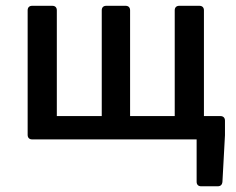

<svg xmlns="http://www.w3.org/2000/svg" viewBox="-20 -485 820 668"><path d="M689.5 -81.1V-449.2C689.5 -459 683.6 -464.8 673.8 -464.8H603.5C593.8 -464.8 587.9 -459 587.9 -449.2V-81.1H432.6V-449.2C432.6 -459 426.8 -464.8 417 -464.8H349.6C339.8 -464.8 334 -459 334 -449.2V-81.1H177.7V-449.2C177.7 -459 171.9 -464.8 162.1 -464.8H91.8C82 -464.8 76.2 -459 76.2 -449.2V-15.6C76.2 -5.9 82 0 91.8 0H664.1V147.5C664.1 157.2 669.9 163.1 679.7 163.1H737.3C747.1 163.1 752.9 158.2 753.9 147.5L762.7 -14.6V-65.4C762.7 -75.2 756.8 -81.1 747.1 -81.1Z"/></svg>

Font: Ed Sans Neue Medium
Style: Regular
Weight: 500
Designer: Stephen Hutchings
Version: Version 1.004;PS 001.004;hotconv 1.0.88;makeotf.lib2.5.64775